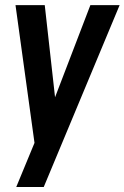

<svg xmlns="http://www.w3.org/2000/svg" viewBox="-20 -568 498 768"><path d="M45 180 118 3.5 42 -547.5H159L205.5 -131.5H182L341.5 -547.5H458.5L155 180Z"/></svg>

Font: Mohave SemiBold
Style: Italic
Weight: 600
Italic angle: -8°
Designer: Gumpita Rahayu
Foundry: Tokotype
Version: Version 2.003